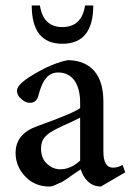

<svg xmlns="http://www.w3.org/2000/svg" viewBox="-20 -670 484 702"><path d="M291 -650H321Q321 -510 208 -510Q96 -510 96 -650H126Q138 -571 208 -571Q279 -571 291 -650ZM438 -40 349 12Q320 12 300 -8Q283 -25 275 -51Q272 -49 259 -40Q245 -30 240 -27Q234 -23 223 -15Q211 -7 205 -4Q198 -1 189 3Q180 8 173 10Q166 12 160 12Q107 12 72 -25Q37 -62 37 -111Q37 -181 117 -209Q251 -257 273 -275V-294Q273 -346 252 -376Q230 -405 193 -405Q166 -405 150 -386Q132 -367 120 -319Q113 -294 89 -294Q73 -294 58 -308Q42 -321 42 -338Q42 -356 75 -380Q102 -399 145 -421Q188 -442 227 -450Q278 -450 312 -423Q358 -385 358 -298V-116Q358 -57 393 -57Q411 -57 428 -67ZM273 -83V-240Q264 -235 249 -228Q233 -220 214 -212Q195 -203 189 -200Q158 -185 144 -169Q130 -153 130 -127Q130 -91 152 -71Q174 -51 200 -51Q239 -51 273 -83Z"/></svg>

Font: Shafarik
Style: Regular
Weight: 400
Version: Version 1.001; ttfautohint (v1.8.4.7-5d5b)